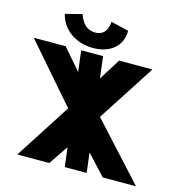

<svg xmlns="http://www.w3.org/2000/svg" viewBox="-186 -1214 1320 1353"><g transform="rotate(15 474.0 -537.5)"><path d="M460 -1075C460 -1075 461.7 -972 367.7 -972C273.7 -972 250 -1075 250 -1075L127.8 -1044C153 -937 252 -863 381 -863C510 -863 591 -937 589.8 -1044ZM927 0 555 -407 825.7 -825H582.7L484.9 -667.7L465.5 -826H305.7L324.5 -673L192.7 -825H-40.3L323 -407L61 0H294L389.7 -141.5L407 -1H566.8L548.9 -146.5L684 0Z"/></g></svg>

Font: Hussar
Style: BdOpOblOne
Weight: 700
Foundry: Cannot Into Space Fonts
Version: Version 2.00